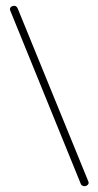

<svg xmlns="http://www.w3.org/2000/svg" viewBox="-20 -640 342 668"><path d="M30 -620Q37 -619 41 -612L286 -12Q293 1 279 7Q269 10 262 2L17 -600Q10 -614 24 -619Q27 -620 30 -620Z"/></svg>

Font: Sagha
Style: Regular
Weight: 400
Designer: MUHAMMAD YONI
Version: Version 001.000